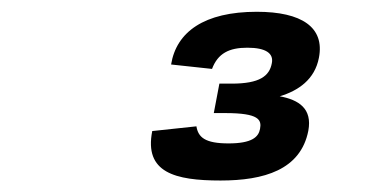

<svg xmlns="http://www.w3.org/2000/svg" viewBox="-20 -852 660 326"><path d="M416 -832C327 -832 279.5 -798 270.5 -742.5L340 -735C350 -761.5 369 -771 400 -771C432 -771 445 -761 441.5 -744.5C437.5 -723 421 -710 373.5 -710H352.5L343 -660H362.5C420 -660 424.5 -648.5 421.5 -633C419 -619.5 408 -608.5 368 -608.5C328 -608.5 316.5 -619 313.5 -637.5L238.5 -629.5C224.5 -559 277 -545.5 354.5 -545.5C428 -545.5 490.5 -563.5 503.5 -630C510.5 -667.5 487.5 -682.5 455 -688.5C486.5 -698 514.5 -717 521.5 -754C531.5 -805.5 492.5 -832 416 -832Z"/></svg>

Font: Monaspace Neon ExtraBold
Style: Italic
Weight: 800
Italic angle: -11°
Designer: Riley Cran & the Lettermatic Team
Foundry: Lettermatic
Version: Version 1.200 (Monaspace Neon)